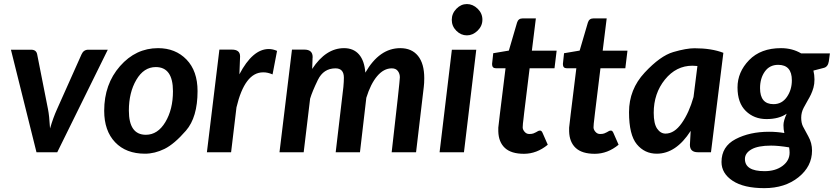

<svg xmlns="http://www.w3.org/2000/svg" viewBox="-20 -762 4174 961"><path d="M135.7 -513.2Q161.6 -513.2 166 -490.2L220.2 -215.8Q226.6 -184.6 230.5 -119.1Q246.1 -172.9 265.6 -215.8L388.2 -490.2Q398.4 -513.2 421.9 -513.2H519.5L266.6 0H162.6L34.7 -513.2Z M705.6 7.3Q610.8 7.3 556.2 -50Q501.5 -107.4 501.5 -207.5Q501.5 -340.8 580.6 -430.9Q659.7 -521 771 -521Q858.4 -521 913.6 -463.9Q968.8 -406.7 968.8 -306.2Q968.8 -174.8 910.6 -107.9Q852.5 -41 803.5 -16.8Q754.4 7.3 705.6 7.3ZM625 -208.5Q625 -87.4 710 -87.4Q769.5 -87.4 807.6 -150.9Q845.7 -214.4 845.7 -305.2Q845.7 -426.3 759.8 -426.3Q699.7 -426.3 662.4 -362.5Q625 -298.8 625 -208.5Z M1325.2 -516.6Q1345.7 -516.6 1366.7 -507.3L1344.2 -389.6Q1319.3 -400.4 1296.9 -399.9Q1205.1 -399.9 1163.6 -224.6L1136.7 0H1015.6L1078.1 -513.7H1140.6Q1181.6 -513.7 1181.6 -480V-478Q1181.6 -476.1 1181.2 -467.8Q1180.7 -459.5 1180.2 -441.2Q1179.7 -422.9 1178.2 -390.1Q1244.6 -516.6 1325.2 -516.6Z M1940.9 -419.9Q1900.9 -419.9 1867.9 -381.1Q1835 -342.3 1813.5 -272.5L1781.7 0H1660.2L1698.7 -326.7Q1701.2 -353.5 1701.2 -373Q1701.2 -419.9 1659.2 -419.9Q1599.1 -419.9 1570.8 -361.6Q1542.5 -303.2 1532.2 -268.1L1500 0H1378.9L1441.4 -513.7H1503.9Q1544.9 -513.7 1544.9 -476.1V-474.6Q1544.9 -473.6 1544.4 -472.2L1543.9 -454.6Q1543.5 -438.5 1542.5 -417Q1610.8 -521 1702.1 -521Q1749.5 -521 1776.9 -489.5Q1804.2 -458 1808.6 -398.4Q1878.9 -521 1983.4 -521Q2041 -521 2072.3 -482.2Q2103.5 -443.4 2103.5 -370.6Q2103.5 -345.2 2101.1 -326.7L2062.5 0H1940.4Q1981.4 -356.9 1981.4 -375Q1981.4 -393.1 1971.4 -406.5Q1961.4 -419.9 1940.9 -419.9Z M2316.9 -585Q2287.1 -585 2264.2 -607.9Q2241.2 -630.9 2241.2 -662.6Q2241.2 -694.3 2264.2 -718Q2287.1 -741.7 2316.9 -741.7Q2346.7 -741.7 2370.6 -718.5Q2394.5 -695.3 2394.5 -663.6Q2394.5 -631.8 2370.4 -608.4Q2346.2 -585 2316.9 -585ZM2363.8 -513.2 2302.2 0H2180.2L2241.7 -513.2Z M2474.1 -123Q2474.1 -126.5 2481.9 -190.4L2510.3 -420.4H2461.9Q2442.9 -420.4 2442.9 -441.4Q2442.9 -441.9 2443.1 -443.4Q2443.4 -444.8 2443.8 -450.2Q2444.3 -455.6 2445.6 -466.1Q2446.8 -476.6 2448.7 -495.6L2526.9 -508.8L2567.9 -648.9Q2574.2 -669.9 2595.7 -669.9H2662.1L2642.1 -508.3H2766.1L2755.4 -420.4H2630.9L2603.5 -196.8Q2601.1 -176.3 2599.9 -164.3Q2598.6 -152.3 2597.4 -144Q2596.2 -135.7 2596.2 -124.5Q2596.2 -113.3 2605.7 -102.3Q2615.2 -91.3 2628.9 -91.3Q2642.6 -91.3 2649.9 -94.2Q2657.2 -97.2 2662.8 -100.1Q2668.5 -103 2672.6 -105.7Q2676.8 -108.4 2683.6 -108.4Q2690.4 -108.4 2695.3 -97.7L2721.7 -37.6Q2666.5 7.8 2602.5 7.8Q2538.6 7.8 2507.1 -21.5Q2475.6 -50.8 2474.1 -104.5Z M2828.6 -123Q2828.6 -126.5 2836.4 -190.4L2864.7 -420.4H2816.4Q2797.4 -420.4 2797.4 -441.4Q2797.4 -441.9 2797.6 -443.4Q2797.9 -444.8 2798.3 -450.2Q2798.8 -455.6 2800 -466.1Q2801.3 -476.6 2803.2 -495.6L2881.3 -508.8L2922.4 -648.9Q2928.7 -669.9 2950.2 -669.9H3016.6L2996.6 -508.3H3120.6L3109.9 -420.4H2985.4L2958 -196.8Q2955.6 -176.3 2954.3 -164.3Q2953.1 -152.3 2951.9 -144Q2950.7 -135.7 2950.7 -124.5Q2950.7 -113.3 2960.2 -102.3Q2969.7 -91.3 2983.4 -91.3Q2997.1 -91.3 3004.4 -94.2Q3011.7 -97.2 3017.3 -100.1Q3022.9 -103 3027.1 -105.7Q3031.2 -108.4 3038.1 -108.4Q3044.9 -108.4 3049.8 -97.7L3076.2 -37.6Q3021 7.8 2957 7.8Q2893.1 7.8 2861.6 -21.5Q2830.1 -50.8 2828.6 -104.5Z M3311 -93.3Q3355.5 -93.3 3392.3 -145.8Q3429.2 -198.2 3451.2 -276.4L3470.7 -431.6Q3457 -433.1 3445.8 -433.1Q3364.3 -433.1 3308.1 -363.8Q3252 -294.4 3252 -197.3Q3252 -143.1 3269 -118.2Q3286.1 -93.3 3311 -93.3ZM3456.1 -520.5Q3541.5 -520.5 3600.6 -497.6L3538.6 0H3473.1Q3433.1 0 3433.1 -37.1L3437 -106.9Q3363.8 7.3 3267.1 7.3Q3206.5 7.3 3167.5 -39.8Q3128.4 -86.9 3128.4 -200.7Q3128.4 -314.5 3206.5 -398.4Q3284.7 -482.4 3349.9 -501.5Q3415 -520.5 3456.1 -520.5Z M3708.5 33.7Q3708.5 94.7 3806.6 94.7Q3861.3 94.7 3896.7 68.4Q3932.1 42 3932.1 2Q3932.1 -9.8 3929.7 -24.4Q3876 -33.2 3839.4 -33.2Q3773.9 -33.2 3741.2 -14.4Q3708.5 4.4 3708.5 33.7ZM3784.2 -320.8Q3784.2 -240.7 3851.6 -240.7Q3893.6 -240.7 3918.5 -276.6Q3943.4 -312.5 3943.4 -359.9Q3943.4 -437.5 3875 -437.5Q3832 -437.5 3808.1 -403.8Q3784.2 -370.1 3784.2 -320.8ZM3990.2 -172.9Q3990.2 -147 3998.8 -129.6Q4007.3 -112.3 4025.9 -79.3Q4044.4 -46.4 4044.4 -8.3Q4044.4 70.8 3976.6 125.2Q3908.7 179.7 3805.7 179.7Q3702.6 179.7 3647 142.8Q3591.3 106 3591.3 48.8Q3591.3 -28.8 3661.9 -65.7Q3732.4 -102.5 3829.1 -102.5Q3868.7 -102.5 3905.8 -96.2Q3901.4 -113.8 3901.4 -135.7Q3901.4 -157.7 3917.5 -192.9Q3878.9 -166 3816.4 -166Q3754.4 -166 3712.9 -206.5Q3671.4 -247.1 3671.4 -324.2Q3671.4 -401.4 3729.5 -461.2Q3787.6 -521 3889.2 -521Q3945.8 -521 3990.2 -494.6H4133.8L4128.4 -454.6Q4124 -427.7 4104 -422.4L4051.3 -408.7Q4056.6 -387.2 4056.6 -364.3Q4056.6 -341.3 4051.5 -323.2Q4046.4 -305.2 4039.1 -289.6Q4031.7 -273.9 4023.4 -260.3Q4015.1 -246.6 4002.7 -222.9Q3990.2 -199.2 3990.2 -172.9Z"/></svg>

Font: Lato-BoldItalic
Style: Bold Italic
Weight: 700
Italic angle: -7°
Designer: Lukasz Dziedzic
Foundry: tyPoland Lukasz Dziedzic
Version: Version 1.104; Western+Polish opensource